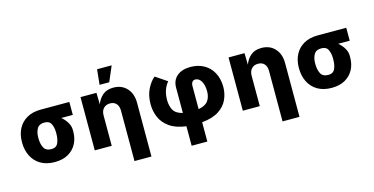

<svg xmlns="http://www.w3.org/2000/svg" viewBox="-91 -1234 3703 1901"><g transform="rotate(-15 1761.0 -283.0)"><path d="M64 -258.8V-269.5Q64.5 -343.3 94.7 -401.9Q125 -460.4 183.8 -494.4Q242.7 -528.3 328.1 -528.3H620.1V-395.5H502Q535.6 -368.2 559.1 -329.8Q582.5 -291.5 582 -249V-238.3Q582.5 -166.5 553 -110.6Q523.4 -54.7 467 -22.5Q410.6 9.8 329.6 9.8Q243.7 9.8 184.6 -25.4Q125.5 -60.5 95 -121.3Q64.5 -182.1 64 -258.8ZM231.4 -269.5V-258.8Q231.4 -201.7 252 -162.4Q272.5 -123 329.6 -123Q378.9 -123 397 -162.4Q415 -201.7 415 -258.8V-269.5Q415 -320.8 397 -358.2Q378.9 -395.5 328.1 -395.5Q273.9 -395.5 252.7 -358.2Q231.4 -320.8 231.4 -269.5Z M913.1 -311V0H739.3V-545.9H902.8L905.3 -427.2Q926.8 -483.9 968 -518.3Q1009.3 -552.7 1076.2 -552.7Q1162.1 -552.7 1213.9 -496.3Q1265.6 -439.9 1265.6 -347.7V204.1H1091.8V-313.5Q1091.8 -358.9 1068.6 -384.5Q1045.4 -410.2 1004.4 -410.2Q963.4 -410.2 938.2 -384Q913.1 -357.9 913.1 -311ZM953.1 -614.3 969.2 -770H1118.7L1052.2 -614.3Z M1677.7 204.1V4.4Q1570.8 -9.8 1508.1 -54.7Q1445.3 -99.6 1418.2 -163.1Q1391.1 -226.6 1391.1 -297.4Q1391.1 -386.7 1424.3 -452.6Q1457.5 -518.6 1500.5 -552.7L1618.7 -472.7Q1590.8 -440.4 1575.4 -396.7Q1560.1 -353 1559.6 -297.4Q1559.6 -236.3 1583.5 -192.6Q1607.4 -148.9 1677.7 -131.8V-392.6Q1678.2 -467.8 1729.2 -510.3Q1780.3 -552.7 1866.2 -552.7Q1945.3 -552.7 2004.9 -519Q2064.5 -485.4 2097.7 -423.6Q2130.9 -361.8 2131.3 -278.3Q2131.3 -210 2103.5 -148.9Q2075.7 -87.9 2011.7 -46.1Q1947.8 -4.4 1838.4 6.3V204.1ZM1838.4 -128.4Q1908.2 -140.6 1936.8 -179.2Q1965.3 -217.8 1965.3 -278.3Q1964.8 -341.8 1941.7 -381.1Q1918.5 -420.4 1880.4 -420.4Q1859.9 -420.4 1849.1 -404.8Q1838.4 -389.2 1838.4 -362.8Z M2430.7 -311V0H2256.8V-545.9H2420.4L2422.9 -427.2Q2444.3 -483.9 2485.6 -518.3Q2526.9 -552.7 2593.8 -552.7Q2679.7 -552.7 2731.4 -496.3Q2783.2 -439.9 2783.2 -347.7V204.1H2609.4V-313.5Q2609.4 -358.9 2586.2 -384.5Q2563 -410.2 2522 -410.2Q2481 -410.2 2455.8 -384Q2430.7 -357.9 2430.7 -311Z M2902.3 -258.8V-269.5Q2902.8 -343.3 2933.1 -401.9Q2963.4 -460.4 3022.2 -494.4Q3081.1 -528.3 3166.5 -528.3H3458.5V-395.5H3340.3Q3374 -368.2 3397.5 -329.8Q3420.9 -291.5 3420.4 -249V-238.3Q3420.9 -166.5 3391.4 -110.6Q3361.8 -54.7 3305.4 -22.5Q3249 9.8 3168 9.8Q3082 9.8 3022.9 -25.4Q2963.9 -60.5 2933.3 -121.3Q2902.8 -182.1 2902.3 -258.8ZM3069.8 -269.5V-258.8Q3069.8 -201.7 3090.3 -162.4Q3110.8 -123 3168 -123Q3217.3 -123 3235.4 -162.4Q3253.4 -201.7 3253.4 -258.8V-269.5Q3253.4 -320.8 3235.4 -358.2Q3217.3 -395.5 3166.5 -395.5Q3112.3 -395.5 3091.1 -358.2Q3069.8 -320.8 3069.8 -269.5Z"/></g></svg>

Font: Inter Extra Bold
Style: Regular
Weight: 800
Designer: Rasmus Andersson
Foundry: rsms
Version: Version 4.000;git-3c8e0fc